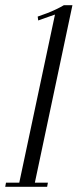

<svg xmlns="http://www.w3.org/2000/svg" viewBox="-26 -719 299 739"><path d="M44.8 0H104.8L252.8 -699H219.8Q207.1 -691.4 190.4 -683.4Q173.8 -675.4 155.4 -668.3Q137.1 -661.2 119.1 -655.2L121.1 -640.2Q124.6 -641.5 136.4 -645.8Q148.1 -650 161.9 -654.7Q175.8 -659.4 185.6 -662.9ZM97.8 -16 104.8 0H155.4L158.4 -16ZM-2.9 -16 -5.9 0H44.8L57.8 -16Z"/></svg>

Font: Emberly Black
Style: Italic
Weight: 900
Italic angle: -12°
Designer: Rajesh Rajput
Foundry: Rajesh Rajput
Version: Version 1.000